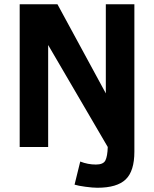

<svg xmlns="http://www.w3.org/2000/svg" viewBox="-20 -696 729 909"><path d="M359.9 68.8Q396 83 434.1 83Q469.2 83 479 63.5Q488.8 43.9 490.2 0L208 -482.9V0H73.2V-675.8H252L481 -253.9V-675.8H616.2V22Q616.2 113.8 575.2 153.3Q534.2 192.9 440.9 192.9Q418.9 192.9 384.5 188.2Q350.1 183.6 333 178.2Z"/></svg>

Font: Clear Sans
Style: Bold
Weight: 700
Foundry: Intel Corporation
Version: Version 1.00